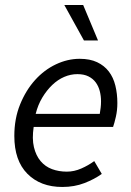

<svg xmlns="http://www.w3.org/2000/svg" viewBox="-20 -732 521 764"><path d="M37 -191Q37 -260 60 -316.5Q83 -373 119.5 -413.5Q156 -454 202.5 -476Q249 -498 297 -498Q338 -498 366.5 -484.5Q395 -471 413 -447.5Q431 -424 439 -391.5Q447 -359 447 -322Q447 -293 441 -267Q435 -241 430 -227H114Q107 -180 115 -146.5Q123 -113 141.5 -91Q160 -69 187 -59Q214 -49 246 -49Q275 -49 303.5 -61.5Q332 -74 355 -91L385 -40Q356 -19 316 -3.5Q276 12 228 12Q141 12 89 -40.5Q37 -93 37 -191ZM377 -279Q379 -291 380.5 -303Q382 -315 382 -329Q382 -350 377 -369.5Q372 -389 361 -404Q350 -419 332 -428Q314 -437 288 -437Q261 -437 235.5 -426Q210 -415 188 -394Q166 -373 148.5 -344Q131 -315 122 -279ZM236 -712H311L370 -571H314Z"/></svg>

Font: mr_Source Sans Pro
Style: Italic
Weight: 400
Italic angle: -11°
Designer: Paul D. Hunt
Foundry: Adobe Systems Incorporated
Version: Version 1.036;July 10, 2024;FontCreator 11.5.0.2430 64-bit